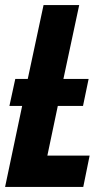

<svg xmlns="http://www.w3.org/2000/svg" viewBox="-23 -734 418 754"><path d="M64 -318H14L37 -424H86L148 -714H288L226 -424H325L303 -318H204L163 -123H329L304 0H-3Z"/></svg>

Font: Noto Sans Display Ex Bold Cond
Style: Italic
Weight: 800
Width: 3
Italic angle: -12°
Designer: Monotype Design team
Foundry: Monotype Imaging Inc.
Version: Version 1.000